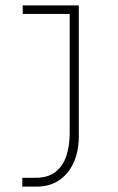

<svg xmlns="http://www.w3.org/2000/svg" viewBox="-20 -520 440 715"><path d="M63 175V142H113Q159.5 142 187.2 119.8Q215 97.5 227.2 60Q239.5 22.5 239.5 -23V-468H64.5V-500H273.5V-13Q273.5 71.5 231 123.2Q188.5 175 117 175Z"/></svg>

Font: Trispace SemiCondensed Thin
Style: Regular
Weight: 100
Width: 4
Designer: Tyler Finck
Foundry: Etcetera Type Company
Version: Version 1.210; ttfautohint (v1.8.3)